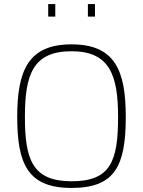

<svg xmlns="http://www.w3.org/2000/svg" viewBox="-20 -920 706 948"><path d="M333 8C548 8 601 -101 601 -343C601 -573 547 -701 333 -701C119 -701 65 -571 65 -343C65 -111 117 8 333 8ZM333 -25C140 -25 103 -133 103 -343C103 -552 143 -667 333 -667C521 -667 563 -550 563 -343C563 -123 526 -25 333 -25ZM449 -838V-900H414V-838ZM253 -838V-900H218V-838Z"/></svg>

Font: RazerF5 Thin
Style: Regular
Weight: 250
Foundry: Razer Inc.
Version: Version 2